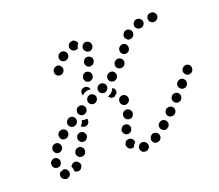

<svg xmlns="http://www.w3.org/2000/svg" viewBox="-103 -713 1003 880"><g transform="rotate(-20 399.0 -273.5)"><path d="M483 16Q477 23 467 22H466Q462 22 458 21Q454 19 451 16Q447 13 446 8Q444 4 444 0Q444 -10 451 -16Q458 -23 467 -23H468Q472 -22 476 -21Q480 -19 483 -16Q485 -14 486 -12Q487 -11 488 -9Q489 -7 489 -5Q490 -4 490 -3Q490 -1 490 0Q490 10 483 16ZM91 -28Q88 -29 86 -29Q80 -26 74 -24Q71 -23 68 -23Q67 -22 66 -21Q65 -20 65 -18Q62 -15 62 -10Q61 -6 62 -1Q63 3 66 7Q68 10 72 13Q73 13 73 13Q81 18 90 16Q99 13 104 5Q106 1 107 -3Q107 -8 106 -12Q105 -16 102 -20Q100 -23 96 -26Q96 -26 95 -26Q93 -27 91 -28ZM130 -4Q130 -4 130 -4Q130 -4 130 -4Q133 -1 138 1Q142 2 146 2Q151 2 155 0Q159 -2 162 -5V-6Q169 -13 169 -22Q168 -31 161 -37Q158 -41 154 -42Q150 -44 145 -44Q141 -43 137 -42Q133 -40 130 -36H129Q127 -34 126 -32Q125 -30 124 -28Q127 -23 128 -18Q130 -11 130 -4ZM550 -8Q553 -12 554 -16Q555 -20 554 -25Q554 -29 551 -33Q547 -41 537 -43Q528 -46 520 -41V-40Q516 -38 513 -34Q511 -31 510 -26Q509 -22 509 -18Q510 -13 512 -9Q517 -1 526 1Q535 3 543 -2H544Q548 -5 550 -8ZM412 -13Q407 -13 403 -15Q399 -17 397 -21Q394 -25 393 -29L392 -30Q390 -39 395 -47Q399 -55 408 -57Q412 -58 417 -58Q421 -57 425 -55Q429 -53 432 -49Q435 -46 436 -42V-41Q437 -39 437 -37Q437 -36 437 -34Q436 -33 435 -32Q428 -26 425 -17Q424 -16 424 -15Q423 -14 422 -14Q421 -13 420 -13Q416 -12 412 -13ZM607 -53Q609 -57 610 -62Q610 -66 608 -70Q607 -75 604 -78Q598 -85 589 -86Q579 -86 572 -80Q568 -77 566 -73Q564 -69 564 -64Q564 -60 565 -55Q567 -51 570 -48Q576 -41 585 -40Q594 -40 601 -46H602Q605 -49 607 -53ZM81 -82Q76 -90 66 -91Q57 -92 50 -87Q42 -81 41 -72V-71Q40 -62 45 -54Q51 -47 60 -46Q69 -44 77 -50Q84 -56 85 -65V-66Q87 -75 81 -82ZM163 -71Q165 -62 174 -58Q182 -53 191 -56Q200 -58 204 -66L205 -67Q209 -75 207 -84Q204 -93 196 -98Q188 -102 179 -100Q170 -97 165 -89V-88Q160 -80 163 -71ZM399 -94Q395 -102 398 -111L399 -112Q402 -120 411 -124Q419 -128 428 -124Q437 -121 440 -112Q444 -104 440 -95V-94Q439 -90 435 -87Q432 -84 428 -82Q426 -81 425 -81Q423 -80 421 -80Q420 -80 419 -80Q417 -81 414 -81Q414 -81 413 -81Q412 -81 411 -82Q402 -85 399 -94ZM660 -111Q660 -120 653 -127Q650 -130 646 -132Q641 -133 637 -133Q632 -133 628 -131Q624 -130 621 -127V-126Q614 -119 614 -110Q614 -101 621 -94Q624 -91 628 -89Q632 -88 637 -88Q641 -88 645 -89Q649 -91 653 -94V-95Q660 -102 660 -111ZM114 -125Q115 -130 114 -134Q114 -139 111 -142Q109 -146 106 -149Q98 -155 89 -153Q80 -152 74 -145L73 -144Q71 -140 70 -136Q68 -132 69 -127Q70 -123 72 -119Q74 -115 78 -112Q85 -107 94 -108Q104 -109 109 -117L110 -118Q113 -121 114 -125ZM195 -132Q198 -123 206 -119Q215 -115 223 -118Q232 -121 236 -130L237 -131Q241 -139 237 -148Q234 -156 226 -160Q218 -164 209 -161Q200 -158 196 -150V-149Q192 -141 195 -132ZM706 -153Q707 -157 707 -162Q707 -166 705 -170Q703 -174 700 -177Q693 -184 684 -183Q674 -183 668 -176V-175Q665 -172 663 -168Q661 -164 662 -159Q662 -155 664 -151Q666 -147 669 -144Q676 -137 685 -138Q694 -138 701 -145V-146Q704 -149 706 -153ZM429 -155Q433 -147 441 -144Q450 -140 459 -144Q467 -148 470 -157L471 -158Q474 -167 470 -175Q466 -183 457 -187Q448 -190 440 -186Q431 -182 428 -173Q425 -164 429 -155ZM163 -178Q164 -188 158 -195Q155 -198 151 -200Q147 -202 143 -203Q138 -203 134 -202Q130 -201 126 -198L125 -197Q118 -191 117 -182Q117 -173 122 -165Q128 -158 138 -157Q147 -157 154 -162L155 -163Q162 -169 163 -178ZM243 -212Q242 -212 241 -213Q241 -212 241 -211Q239 -202 233 -194Q231 -191 228 -188Q229 -186 232 -184Q234 -183 236 -182Q244 -178 253 -181Q262 -184 266 -192V-193Q268 -197 268 -202Q269 -206 267 -210Q267 -211 267 -211Q267 -211 267 -211Q264 -211 261 -210Q252 -209 243 -212ZM752 -205Q753 -209 753 -214Q753 -218 751 -222Q749 -226 746 -229Q739 -235 729 -235Q720 -234 714 -227L713 -226Q710 -223 709 -219Q707 -215 708 -210Q708 -206 710 -202Q712 -198 715 -195Q722 -189 732 -189Q741 -190 747 -197H748Q751 -201 752 -205ZM219 -216Q221 -225 216 -233Q211 -241 202 -243Q193 -245 185 -240L184 -239Q176 -234 174 -225Q172 -216 177 -208Q182 -200 191 -198Q200 -196 208 -201L209 -202Q217 -207 219 -216ZM433 -229Q432 -234 433 -238Q434 -242 436 -246Q439 -250 442 -252Q446 -255 451 -256Q455 -256 459 -256Q464 -255 467 -252Q471 -250 474 -246Q476 -242 477 -238V-237Q478 -233 477 -228Q476 -224 474 -220Q471 -216 467 -214Q464 -212 459 -211Q458 -210 456 -210Q455 -210 454 -210Q453 -210 452 -210Q445 -211 440 -216Q434 -221 433 -229ZM278 -249Q281 -258 277 -266Q272 -274 264 -277Q255 -280 246 -275Q237 -271 235 -262Q232 -253 236 -245Q241 -236 249 -234Q258 -231 267 -235V-236Q276 -240 278 -249ZM798 -266Q798 -275 791 -282Q783 -288 774 -287Q765 -286 759 -279L758 -278Q752 -271 753 -262Q754 -253 761 -247Q764 -244 768 -242Q773 -241 777 -241Q782 -242 786 -244Q790 -246 793 -249V-250Q799 -257 798 -266ZM406 -262H405Q401 -263 397 -267Q394 -270 392 -274Q396 -275 400 -277L401 -278Q409 -281 414 -288Q420 -295 423 -303Q431 -299 434 -292Q437 -284 434 -276Q434 -275 434 -275Q434 -274 433 -273Q432 -272 431 -272Q424 -267 420 -262Q416 -261 413 -261Q409 -261 406 -262ZM340 -280Q343 -289 339 -297Q335 -305 326 -308Q317 -311 309 -307H308Q300 -302 297 -293Q294 -285 298 -276Q302 -268 311 -265Q320 -262 328 -266L329 -267Q337 -271 340 -280ZM402 -311Q405 -320 401 -328Q397 -336 388 -339Q379 -342 371 -338H370Q362 -333 359 -325Q356 -316 360 -307Q364 -299 373 -296Q382 -293 390 -297L391 -298Q399 -302 402 -311ZM285 -337V-338Q289 -346 298 -349Q307 -352 315 -348Q321 -346 324 -341Q327 -337 328 -331Q322 -332 315 -332Q306 -331 299 -327H298Q291 -323 285 -317Q283 -322 283 -327Q283 -332 285 -337ZM463 -349Q464 -358 459 -366Q454 -374 445 -375Q435 -377 428 -371H427Q419 -366 418 -356Q416 -347 421 -340Q427 -332 436 -330Q445 -329 453 -334L454 -335Q461 -340 463 -349ZM314 -382Q317 -373 326 -369Q334 -365 343 -369Q352 -372 356 -380V-381Q360 -389 357 -398Q354 -407 345 -411Q337 -415 328 -412Q319 -409 315 -400V-399Q311 -391 314 -382ZM516 -399Q516 -408 509 -414Q502 -421 493 -421Q483 -420 477 -413H476Q470 -406 470 -397Q470 -387 477 -381Q484 -375 493 -375Q503 -375 509 -382L510 -383Q516 -389 516 -399ZM557 -449Q558 -453 557 -458Q556 -462 554 -466Q551 -470 548 -472Q540 -477 531 -475Q522 -473 516 -465Q513 -461 513 -456Q512 -452 513 -448Q514 -443 516 -440Q519 -436 523 -433Q530 -428 539 -430Q549 -432 554 -440V-441Q557 -445 557 -449ZM343 -444Q347 -436 355 -432Q364 -429 372 -433Q381 -436 384 -445L385 -446Q388 -454 385 -463Q381 -471 372 -475Q364 -478 355 -475Q347 -471 343 -462Q339 -453 343 -444ZM242 -459Q242 -463 242 -467Q241 -472 238 -475Q236 -479 232 -482Q224 -487 215 -485Q206 -483 201 -475L200 -474Q198 -471 197 -466Q196 -462 197 -457Q198 -453 200 -449Q203 -446 207 -443Q214 -438 224 -440Q233 -442 238 -450Q241 -454 242 -459ZM599 -508Q600 -517 593 -524Q587 -531 577 -531Q568 -531 561 -525V-524Q554 -518 554 -509Q553 -499 560 -493Q563 -489 567 -487Q571 -486 575 -485Q580 -485 584 -487Q588 -488 591 -491L592 -492Q599 -498 599 -508ZM283 -507Q285 -511 285 -516Q285 -518 285 -520Q285 -522 284 -525Q283 -527 282 -528Q281 -529 281 -530Q280 -531 279 -532Q276 -535 272 -537Q268 -539 264 -539Q259 -539 255 -538Q251 -536 248 -533H247Q240 -527 240 -517Q239 -508 245 -501Q252 -494 261 -494Q270 -493 277 -500H278Q281 -503 283 -507ZM368 -502Q376 -496 385 -497Q394 -499 399 -506Q405 -514 404 -523Q403 -524 403 -525Q402 -534 394 -539Q386 -544 377 -543Q368 -541 363 -533Q357 -526 359 -516Q359 -516 359 -516Q361 -507 368 -502ZM657 -527Q662 -534 660 -544Q659 -548 657 -552Q654 -555 650 -558Q647 -560 642 -561Q638 -562 633 -561H632Q623 -559 618 -551Q613 -543 615 -534Q617 -525 625 -520Q633 -515 642 -517H643Q652 -519 657 -527ZM723 -529Q730 -536 730 -545Q730 -554 723 -561Q716 -568 707 -567H706Q697 -567 690 -561Q684 -554 684 -545Q684 -536 690 -529Q697 -522 706 -522H707Q717 -523 723 -529ZM327 -524H326Q317 -523 310 -528Q302 -534 301 -543Q300 -552 306 -560Q311 -567 321 -568L322 -569Q331 -570 338 -564Q345 -559 347 -549Q345 -548 344 -546Q339 -538 337 -529Q337 -528 337 -527Q335 -526 332 -525Q330 -524 327 -524Z"/></g></svg>

Font: FRB American Cursive Dotted Extrabold
Style: Bold Italic
Weight: 800
Italic angle: -25°
Version: Version 2.0;Modular Font Editor K font №1